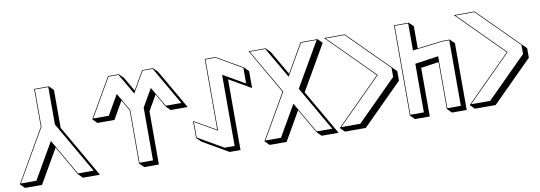

<svg xmlns="http://www.w3.org/2000/svg" viewBox="-57 -1090 4214 1497"><g transform="rotate(-10 2050.0 -342.0)"><path d="M635.7 32.2H501L466.3 -2.4L332 -235.8L177.2 32.2H42.5L7.8 -2.4L246.6 -415.5V-715.3H362.8L397.5 -680.7V-380.9ZM592.8 -7.3 357.9 -414.1V-710.4H251.5V-414.1L16.1 -7.3H139.6L304.7 -293L469.2 -7.3Z M831.1 -713.9H916.5L951.2 -679.2L1016.6 -566.9L1101.6 -713.9H1187L1221.7 -679.2L1400.9 -368.7H1266.6L1231.9 -403.3L1171.4 -508.3L1102.1 -387.7V33.7H985.8L951.2 -1V-422.4L901.4 -508.3L821.3 -368.7H686.5L651.9 -403.3ZM834 -709 660.2 -408.2H783.7L874 -564.9L956.1 -423.8V-5.9H1062.5V-423.8L1144 -564.9L1234.9 -408.2H1357.9L1184.1 -709H1104.5L1009.3 -544.4L913.6 -709Z M1663.1 33.2 1458.5 -85 1423.8 -119.6V-253.9L1597.2 -154.3V-714.4H1682.6L1886.7 -596.2L1921.4 -561.5V-427.2L1748.5 -526.9V33.2ZM1629.9 -6.3H1709V-569.8L1881.8 -470.2V-593.3L1681.2 -709.5H1602.1V-146L1428.7 -245.6V-122.6Z M1944.3 -713.9H2078.6L2113.3 -679.2L2224.6 -487.3L2356 -713.9H2490.2L2524.9 -679.2L2319.3 -323.2L2524.9 33.2H2390.6L2356 -1.5L2244.6 -194.3L2113.3 33.2H1979L1944.3 -1.5L2149.9 -357.9ZM1952.6 -709 2155.8 -357.9 1952.6 -6.3H2075.7L2217.3 -251L2358.9 -6.3H2481.9L2278.8 -357.9L2481.9 -709H2358.9L2217.3 -464.8L2075.7 -709Z M3024.4 -395 3059.1 -360.4V-285.2L2740.2 33.2H2575.7L2541 -1.5L2897 -357.4L2541 -713.9H2705.1ZM3019.5 -393.1 2703.1 -709H2552.7L2903.8 -357.4L2552.7 -6.3H2703.6L3019.5 -321.8Z M3095.7 -716.8H3212.4L3247.1 -682.1V-507.8L3446.3 -531.7H3504.9L3539.6 -497.1V31.7H3422.9L3388.2 -2.9V-374L3247.1 -353.5V31.7H3130.4L3095.7 -2.9ZM3100.6 -711.9V-7.8H3207.5V-392.6L3393.1 -419.4V-7.8H3500V-526.9H3446.8L3207.5 -498V-711.9Z M4052.7 -395 4087.4 -360.4V-285.2L3768.6 33.2H3604L3569.3 -1.5L3925.3 -357.4L3569.3 -713.9H3733.4ZM4047.9 -393.1 3731.4 -709H3581.1L3932.1 -357.4L3581.1 -6.3H3731.9L4047.9 -321.8Z"/></g></svg>

Font: KultiginGolge
Style: Regular
Weight: 400
Designer: facebook.com/biligbitig
Foundry: facebook.com/biligbitig
Version: Version 1.0